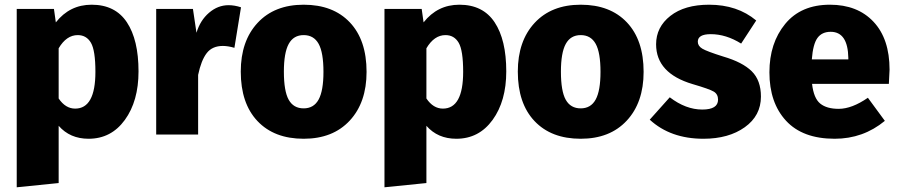

<svg xmlns="http://www.w3.org/2000/svg" viewBox="-20 -571 3818 815"><path d="M369 -551Q469 -551 518.5 -476.5Q568 -402 568 -268Q568 -142 510 -62Q452 18 356 18Q277 18 229 -37V206L51 224V-533H209L217 -476Q276 -551 369 -551ZM299 -110Q385 -110 385 -266Q385 -357 366 -389.5Q347 -422 310 -422Q262 -422 229 -366V-153Q258 -110 299 -110Z M950 -549Q976 -549 1003 -540L975 -368Q948 -376 926 -376Q881 -376 857.5 -345.5Q834 -315 821 -253V0H643V-533H799L814 -432Q830 -485 867.5 -517Q905 -549 950 -549Z M1269 -551Q1394 -551 1465 -476Q1536 -401 1536 -266Q1536 -136 1464.5 -59Q1393 18 1269 18Q1144 18 1073 -57Q1002 -132 1002 -267Q1002 -397 1073.5 -474Q1145 -551 1269 -551ZM1185 -267Q1185 -184 1205.5 -147.5Q1226 -111 1269 -111Q1312 -111 1332.5 -148.5Q1353 -186 1353 -266Q1353 -348 1332.5 -385Q1312 -422 1269 -422Q1226 -422 1205.5 -384.5Q1185 -347 1185 -267Z M1930 -551Q2030 -551 2079.5 -476.5Q2129 -402 2129 -268Q2129 -142 2071 -62Q2013 18 1917 18Q1838 18 1790 -37V206L1612 224V-533H1770L1778 -476Q1837 -551 1930 -551ZM1860 -110Q1946 -110 1946 -266Q1946 -357 1927 -389.5Q1908 -422 1871 -422Q1823 -422 1790 -366V-153Q1819 -110 1860 -110Z M2445 -551Q2570 -551 2641 -476Q2712 -401 2712 -266Q2712 -136 2640.5 -59Q2569 18 2445 18Q2320 18 2249 -57Q2178 -132 2178 -267Q2178 -397 2249.5 -474Q2321 -551 2445 -551ZM2361 -267Q2361 -184 2381.5 -147.5Q2402 -111 2445 -111Q2488 -111 2508.5 -148.5Q2529 -186 2529 -266Q2529 -348 2508.5 -385Q2488 -422 2445 -422Q2402 -422 2381.5 -384.5Q2361 -347 2361 -267Z M2990 -551Q3110 -551 3190 -484L3126 -386Q3062 -426 2997 -426Q2942 -426 2942 -394Q2942 -376 2961 -364.5Q2980 -353 3050 -331Q3132 -307 3171 -268.5Q3210 -230 3210 -161Q3210 -80 3141.5 -31Q3073 18 2966 18Q2826 18 2738 -63L2823 -158Q2891 -106 2961 -106Q3028 -106 3028 -148Q3028 -171 3010 -182Q2992 -193 2920 -214Q2765 -260 2765 -383Q2765 -456 2825.5 -503.5Q2886 -551 2990 -551Z M3756 -275Q3756 -269 3753 -215H3427Q3434 -154 3461.5 -131.5Q3489 -109 3540 -109Q3596 -109 3664 -156L3736 -58Q3644 18 3523 18Q3387 18 3316.5 -58.5Q3246 -135 3246 -264Q3246 -388 3313 -469.5Q3380 -551 3503 -551Q3620 -551 3688 -478.5Q3756 -406 3756 -275ZM3581 -319V-325Q3579 -436 3506 -436Q3469 -436 3450 -410Q3431 -384 3426 -319Z"/></svg>

Font: FiraGO ExtraBold
Style: Regular
Weight: 800
Designer: bBox Type
Foundry: bBox Type GmbH
Version: Version 1.001;PS 001.001;hotconv 1.0.88;makeotf.lib2.5.64775